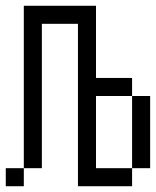

<svg xmlns="http://www.w3.org/2000/svg" viewBox="-20 -645 540 665"><path d="M312.5 -375H437.5V-312.5H312.5V-62.5H437.5V0H250V-562.5H125V-62.5H62.5V-625H312.5ZM0 -62.5H62.5V0H0ZM437.5 -312.5H500V-62.5H437.5Z"/></svg>

Font: 寒蝉点阵体 16px
Style: Regular
Weight: 400
Designer: Designed by Warren2060
Foundry: ChillType
Version: Version 1.000